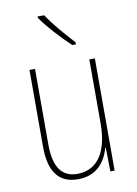

<svg xmlns="http://www.w3.org/2000/svg" viewBox="-87 -872 632 888"><g transform="rotate(-10 229.0 -428.0)"><path d="M184 -815H153V-808C187 -759 245 -697 288 -657H305V-667C265 -711 217 -764 184 -815ZM380 -578H354V-278C354 -133 296 -66 208 -66C138 -66 99 -113 99 -224V-578H73V-217C73 -100 117 -41 207 -41C300 -41 339 -104 356 -163H358L360 -51H380Z"/></g></svg>

Font: Noto Sans Tamil UI Condensed Thin
Style: Regular
Weight: 100
Width: 3
Designer: Jelle Bosma - Monotype Design Team
Foundry: Monotype Imaging Inc.
Version: Version 2.004